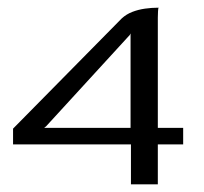

<svg xmlns="http://www.w3.org/2000/svg" viewBox="-20 -480 531 500"><path d="M321 0V-104H14V-145L297 -432Q309 -443 324.5 -449Q340 -455 357.5 -457.5Q375 -460 393 -460Q392 -459 391.5 -450.5Q391 -442 391 -434Q391 -426 391 -422V-147H457V-104H391V0ZM95 -147H320V-393L318 -389L100 -151Z"/></svg>

Font: Genos Thin
Style: Regular
Weight: 400
Version: Version 1.010